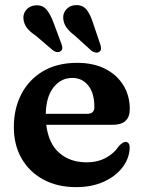

<svg xmlns="http://www.w3.org/2000/svg" viewBox="-20 -738 576 770"><path d="M500.5 -300.5Q500.5 -237.5 432 -237.5H165.5Q174.5 -162.5 217.8 -124.8Q261 -87 327 -87Q371 -87 404.5 -105Q438 -123 456.5 -152Q473.5 -169.5 483.5 -169Q500.5 -168.5 500 -144Q498.5 -102.5 471.2 -66.8Q444 -31 396 -9.2Q348 12.5 285 12.5Q210.5 12.5 154.2 -17.8Q98 -48 66.8 -102.2Q35.5 -156.5 35.5 -228.5Q35.5 -303 66 -361.2Q96.5 -419.5 153.2 -452.8Q210 -486 289.5 -486Q354.5 -486 401.8 -462Q449 -438 474.8 -396Q500.5 -354 500.5 -300.5ZM270.5 -425.5Q224.5 -425.5 194.8 -387.8Q165 -350 163.5 -281.5H329.5Q358.5 -281.5 358.5 -308.5Q358.5 -364.5 334 -395Q309.5 -425.5 270.5 -425.5ZM353 -646 382 -560.5Q385 -551 385.2 -543.2Q385.5 -535.5 378.5 -530.5Q372.5 -526 363.8 -527.2Q355 -528.5 347.5 -534L279.5 -595.5Q257 -612.5 245.8 -629Q234.5 -645.5 233.5 -666Q232.5 -686 246.8 -701.5Q261 -717 285 -717.5Q313 -718 328 -698.2Q343 -678.5 353 -646ZM194 -649 226 -563Q229.5 -554 230 -546.5Q230.5 -539 224 -533.5Q218 -528.5 209.2 -529.2Q200.5 -530 193 -535.5L124 -594.5Q100 -610.5 88 -626.2Q76 -642 74 -662.5Q72 -682.5 85.5 -698.8Q99 -715 123 -716.5Q150.5 -718.5 166.5 -699.5Q182.5 -680.5 194 -649Z"/></svg>

Font: Fraunces 9pt Soft SemiBold
Style: Regular
Weight: 600
Version: Version 1.000;[b76b70a41]